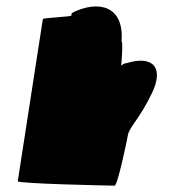

<svg xmlns="http://www.w3.org/2000/svg" viewBox="-20 -585 598 605"><path d="M36 -14C35 -6 331 0 341 0C351 0 382 -152 383 -159C387 -184 419 -209 458 -290C498 -371 463 -412 379 -386C373 -386 368 -383 362 -378C365 -416 367 -454 363 -454C372 -568 289 -586 206 -544L205 -536C203 -532 116 -529 115 -525Z"/></svg>

Font: Ampere
Style: CndIta
Weight: 400
Version: Version 1